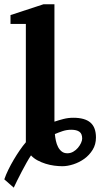

<svg xmlns="http://www.w3.org/2000/svg" viewBox="-20 -760 466 892"><path d="M361.8 -116.2Q361.8 -138.7 348.9 -147.9Q335.9 -157.2 311 -157.2Q290 -157.2 271 -150.9Q252 -144.5 234.9 -137.2Q236.3 -121.6 239.7 -105.7Q243.2 -89.8 249.8 -77.1Q256.3 -64.5 266.8 -56.2Q277.3 -47.9 293 -47.9Q307.6 -47.9 320.3 -55.2Q333 -62.5 342 -73.2Q351.1 -84 356.4 -95.7Q361.8 -107.4 361.8 -116.2ZM425.8 -121.1Q425.8 -88.9 410.4 -64Q395 -39.1 371.6 -22.2Q348.1 -5.4 320.8 3.4Q293.5 12.2 270 12.2Q252 12.2 231.7 9.5Q211.4 6.8 191.9 0.7Q172.4 -5.4 154.5 -14.9Q136.7 -24.4 124 -38.1Q114.7 -24.4 103.5 -4.4Q92.3 15.6 81.1 36.9Q69.8 58.1 60.1 78.1Q50.3 98.1 43.9 111.8L0 73.2Q7.3 51.8 18.8 28.3Q30.3 4.9 43.7 -17.8Q57.1 -40.5 71.5 -61.5Q85.9 -82.5 100.1 -99.1V-648.9H28.8V-689.9L182.1 -740.2H232.9V-194.8Q253.4 -201.7 275.1 -207.3Q296.9 -212.9 320.8 -212.9Q374 -212.9 399.9 -190.7Q425.8 -168.5 425.8 -121.1Z"/></svg>

Font: Charis SIL
Style: Bold
Weight: 700
Foundry: SIL International
Version: Version 4.112